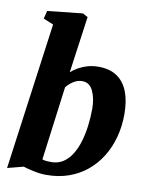

<svg xmlns="http://www.w3.org/2000/svg" viewBox="-91 -884 755 960"><g transform="rotate(10 287.0 -403.5)"><path d="M237.5 -516Q253.5 -530 274.2 -541.8Q295 -553.5 320.2 -560.8Q345.5 -568 375 -568Q431.5 -568 468.8 -543Q506 -518 524.5 -470.8Q543 -423.5 543 -356Q543 -295 528.2 -240Q513.5 -185 485.2 -139.2Q457 -93.5 416.5 -60Q376 -26.5 324.2 -8.2Q272.5 10 211 10Q181 10 148.5 3.2Q116 -3.5 93 -11L12 10L114 -736.5L63 -757.5L73 -798L251.5 -817L277.5 -803ZM178.5 -63Q188.5 -59.5 199.8 -58.5Q211 -57.5 224 -57.5Q258 -57.5 283.8 -74.2Q309.5 -91 327.8 -120Q346 -149 357.5 -187.2Q369 -225.5 374.5 -268.8Q380 -312 380 -356Q380 -407 362.5 -445Q345 -483 308 -483Q291.5 -483 276.8 -476.8Q262 -470.5 249.8 -460.5Q237.5 -450.5 227.5 -438Z"/></g></svg>

Font: Merriweather Light 18pt Black
Style: Italic
Weight: 900
Italic angle: -7.8°
Version: Version 2.101